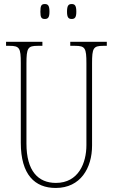

<svg xmlns="http://www.w3.org/2000/svg" viewBox="-20 -921 560 951"><path d="M335 -827C351 -827 358 -835 358 -863C358 -893 351 -901 335 -901C319 -901 312 -893 312 -863C312 -835 319 -827 335 -827ZM202 -827C218 -827 225 -835 225 -863C225 -893 218 -901 202 -901C185 -901 180 -893 180 -863C180 -835 185 -827 202 -827ZM256 10C379 10 436 -89 436 -200V-607C436 -683 442 -694 492 -694H509V-714H328V-694H352C402 -694 408 -683 408 -607V-202C408 -114 369 -15 257 -15C169 -15 111 -74 111 -210V-606C111 -684 118 -694 167 -694H190V-714H10V-694H27C77 -694 83 -683 83 -609V-214C83 -55 153 10 256 10Z"/></svg>

Font: Noto Serif ExtraCondensed Thin
Style: Regular
Weight: 100
Width: 2
Designer: Monotype Design Team
Foundry: Monotype Imaging Inc.
Version: Version 2.013